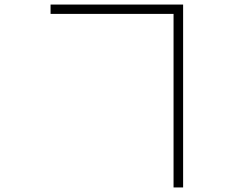

<svg xmlns="http://www.w3.org/2000/svg" viewBox="-20 -776 1040 843"><path d="M202 -715V-756H784V47H742V-715Z"/></svg>

Font: Noto Sans SC Thin ExtraLight
Style: Regular
Weight: 250
Version: Version 2.004-H2;hotconv 1.0.118;makeotfexe 2.5.65603